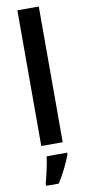

<svg xmlns="http://www.w3.org/2000/svg" viewBox="-106 -799 481 1059"><g transform="rotate(-10 134.0 -269.5)"><path d="M194 0H74V-760H194ZM208 71Q196 104 176 144.5Q156 185 133 221H62V209Q67 190 73.5 163.5Q80 137 85.5 109.5Q91 82 93 61H208Z"/></g></svg>

Font: Noto Sans Malayalam SemiCondensed SemiBold
Style: Regular
Weight: 600
Width: 4
Designer: Jelle Bosma - Monotype Design Team
Foundry: Monotype Imaging Inc.
Version: Version 2.104; ttfautohint (v1.8.4.7-5d5b)